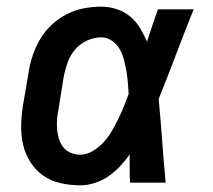

<svg xmlns="http://www.w3.org/2000/svg" viewBox="-20 -548 640 576"><path d="M221 8Q191 8 162 1.5Q133 -5 110 -21Q87 -37 71.5 -61Q56 -85 49.5 -113Q43 -141 43.5 -171.5Q44 -202 49 -232L66 -332Q70 -358 78.5 -383Q87 -408 101 -431.5Q115 -455 135.5 -474Q156 -493 180.5 -505.5Q205 -518 231.5 -523Q258 -528 283 -528Q308 -528 330.5 -520.5Q353 -513 370.5 -498.5Q388 -484 400 -464Q412 -444 421 -423Q429 -447 437 -471.5Q445 -496 454 -520H561Q534 -453 508.5 -385.5Q483 -318 456 -251Q462 -189 466.5 -126Q471 -63 477 0H370Q369 -21 369 -42.5Q369 -64 369 -85Q356 -66 340 -49Q324 -32 305 -19Q286 -6 264 1Q242 8 221 8ZM221 -84Q240 -84 258.5 -95Q277 -106 291 -121.5Q305 -137 315.5 -155Q326 -173 335 -191.5Q344 -210 351.5 -228.5Q359 -247 366 -266Q365 -283 363.5 -301Q362 -319 359 -336Q356 -353 351.5 -370Q347 -387 338.5 -401.5Q330 -416 315.5 -426Q301 -436 283 -436Q262 -436 240.5 -426Q219 -416 204.5 -398.5Q190 -381 182.5 -359.5Q175 -338 171 -317L155 -217Q152 -202 151 -187Q150 -172 151.5 -157.5Q153 -143 157.5 -129.5Q162 -116 170.5 -105.5Q179 -95 192.5 -89.5Q206 -84 221 -84Z"/></svg>

Font: Iosevka SS04 SmBd Ex Obl
Style: Regular
Weight: 600
Width: 7
Italic angle: -9°
Monospace: yes
Designer: Belleve Invis
Foundry: Belleve Invis
Version: Version 19.0.0; ttfautohint (v1.8.4)